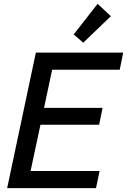

<svg xmlns="http://www.w3.org/2000/svg" viewBox="-20 -976 659 996"><path d="M17.1 0 166 -703.1H619.1L601.1 -614.3H250.5L208.5 -416.5H512.2L494.1 -329.1H189.9L138.7 -88.9H496.6L478 0ZM411.6 -754.4 362.3 -797.4 486.3 -956.1 555.2 -892.1Z"/></svg>

Font: Schibsted Grotesk Medium
Style: Italic
Weight: 500
Italic angle: -12°
Designer: Bakken & Baeck AS, Henrik Kongsvoll
Foundry: Schibsted ASA
Version: Version 1.100;gftools[0.9.25]